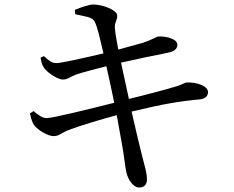

<svg xmlns="http://www.w3.org/2000/svg" viewBox="-20 -787 1040 852"><path d="M314 -724C357 -713 389 -713 400 -691C412 -670 425 -610 439 -550C357 -531 253 -507 230 -507C206 -507 193 -523 175 -538L160 -531C164 -510 166 -499 176 -485C192 -463 237 -434 259 -434C280 -434 289 -445 317 -456C353 -468 402 -480 452 -493C461 -454 474 -394 487 -331C383 -305 216 -263 187 -263C170 -263 155 -272 129 -294L113 -284C118 -260 123 -244 131 -232C146 -211 193 -182 219 -183C242 -183 254 -199 290 -212C340 -231 428 -257 498 -276C506 -231 514 -188 520 -154C531 -98 536 -38 541 -21C548 10 572 46 598 45C623 45 632 28 632 10C632 -21 623 -45 611 -94C601 -132 584 -204 564 -292C703 -325 770 -337 866 -346C896 -349 903 -365 903 -379C903 -404 856 -423 808 -421C799 -420 792 -414 766 -405C729 -393 631 -367 552 -348C541 -398 529 -453 517 -509C578 -523 669 -542 725 -553C754 -559 767 -570 767 -589C767 -615 715 -627 684 -625C675 -625 656 -611 614 -597C582 -588 546 -578 505 -567C498 -605 493 -630 490 -659C487 -689 502 -698 500 -719C499 -742 437 -767 394 -767C377 -767 339 -755 312 -743Z"/></svg>

Font: Noto Serif CJK JP Medium
Style: Regular
Weight: 500
Designer: Ryoko NISHIZUKA 西塚涼子 (kana & ideographs); Frank Grießhammer (Latin, Greek & Cyrillic); Wenlong ZHANG 张文龙 (bopomofo); San
Foundry: Adobe Systems Incorporated
Version: Version 1.000;PS 1;hotconv 16.6.53;makeotf.lib2.5.65590